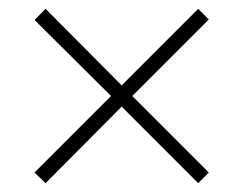

<svg xmlns="http://www.w3.org/2000/svg" viewBox="-20 -570 551 434"><path d="M428 -550 452 -526 279 -353 452 -180 428 -156 255 -329 83 -156 58 -180 231 -353 58 -525 83 -550 255 -377Z"/></svg>

Font: Noto Sans Tamil SemiCondensed ExtraLight
Style: Regular
Weight: 200
Width: 4
Designer: Jelle Bosma - Monotype Design Team
Foundry: Monotype Imaging Inc.
Version: Version 2.004; ttfautohint (v1.8.4.7-5d5b)